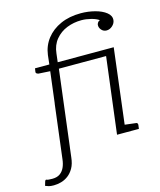

<svg xmlns="http://www.w3.org/2000/svg" viewBox="-188 -809 904 1086"><g transform="rotate(-15 264.0 -266.5)"><path d="M83 0 138 -445 70 -449Q63 -451 59 -454Q55 -457 56 -463L59 -483H143L149 -537Q156 -590 187.5 -630.5Q219 -671 270.5 -694Q322 -717 389 -717Q432 -717 472 -706.5Q512 -696 536.5 -676.5Q561 -657 558 -631Q556 -613 540.5 -599Q525 -585 506 -585Q488 -585 476 -599Q464 -613 466 -630Q468 -638 472.5 -643.5Q477 -649 484 -651Q468 -663 438.5 -670.5Q409 -678 383 -678Q337 -678 297 -662Q257 -646 230 -613.5Q203 -581 198 -533L192 -483H520L508 -446H189L134 0ZM-9 184Q-27 184 -38 181Q-49 178 -58 174L-51 150Q-47 139 -40.5 142.5Q-34 146 -8 146Q20 146 37 134Q54 122 63.5 101.5Q73 81 76 54L115 -262H166L127 56Q123 94 109 118.5Q95 143 75.5 157.5Q56 172 34 178Q12 184 -9 184ZM444 0 455 -45 530 -36Q536 -36 538.5 -32.5Q541 -29 541 -23L538 0ZM410 0 470 -483H520L461 0Z"/></g></svg>

Font: Aleo Light
Style: Italic
Weight: 300
Italic angle: -7°
Designer: Alessio Laiso
Foundry: Alessio Laiso
Version: Version 2.001;gftools[0.9.29]